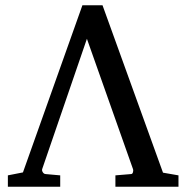

<svg xmlns="http://www.w3.org/2000/svg" viewBox="-20 -707 706 727"><path d="M417 0V-43L476.1 -47.9Q481.4 -47.9 483.4 -54.7Q485.4 -61.5 483.9 -65.9L309.1 -560.1L140.1 -67.9Q137.7 -62 141.8 -55.2Q146 -48.3 152.8 -47.9L208 -43V0H9.8V-43L66.9 -54.2L292 -687H368.2L597.2 -53.2L655.8 -43V0Z"/></svg>

Font: Charis SIL Am
Style: Regular
Weight: 400
Foundry: SIL International
Version: Version 5.000